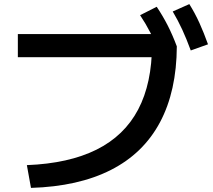

<svg xmlns="http://www.w3.org/2000/svg" viewBox="-20 -875 1040 936"><path d="M111 -70Q315 -78 450.5 -145.5Q586 -213 653.5 -341Q721 -469 721 -658L780 -596H67V-709H809L842 -649Q841 -431 760 -279Q679 -127 520.5 -46.5Q362 34 131 41ZM758 -614Q736 -671 713.5 -715Q691 -759 663 -801L744 -842Q774 -797 797.5 -751Q821 -705 842 -649ZM910 -629Q889 -686 868.5 -730.5Q848 -775 822 -819L903 -855Q931 -810 952.5 -762.5Q974 -715 994 -659Z"/></svg>

Font: M PLUS 1 Code SemiBold
Style: Regular
Weight: 600
Designer: Coji Morishita
Foundry: UNDERFOREST DESIGN
Version: Version 1.005